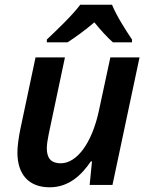

<svg xmlns="http://www.w3.org/2000/svg" viewBox="-20 -786 635 816"><path d="M179 -618V-606H267C304 -630 342 -658 381 -691C406 -660 437 -626 460 -606H541V-618C515 -657 476 -717 456 -766H321C289 -722 216 -653 179 -618ZM191 10C272 10 326 -41 366 -100H371L361 0H458L573 -542H449L400 -314C370 -176 306 -92 238 -92C198 -92 179 -113 179 -155C179 -171 182 -192 187 -216L256 -542H131L66 -235C59 -200 54 -164 54 -138C54 -45 102 10 191 10Z"/></svg>

Font: Noto Sans SemiBold
Style: Italic
Weight: 600
Italic angle: -12°
Designer: Monotype Design Team
Foundry: Monotype Imaging Inc.
Version: Version 2.013